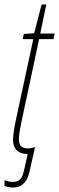

<svg xmlns="http://www.w3.org/2000/svg" viewBox="-43 -675 263 854"><path d="M16 159C60 159 80 126 88 89L113 -21C104 -18 93 -15 81 -15C51 -15 41 -30 41 -56C41 -74 46 -101 53 -136L131 -501H195L200 -526H136L163 -655H142L109 -527L63 -524L58 -501H105L27 -138C20 -106 15 -74 15 -53C15 -12 38 10 80 10L64 83C56 117 45 134 15 134C-1 134 -12 131 -23 126V152C-13 156 -1 159 16 159Z"/></svg>

Font: Noto Sans ExtraCondensed Thin
Style: Italic
Weight: 100
Width: 2
Italic angle: -12°
Designer: Monotype Design Team
Foundry: Monotype Imaging Inc.
Version: Version 2.013